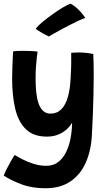

<svg xmlns="http://www.w3.org/2000/svg" viewBox="-32 -768 591 1052"><path d="M216 263.5Q142 263.5 83.5 241Q25 218.5 -11.5 194Q-6 179.5 5.2 157Q16.5 134.5 28.8 113Q41 91.5 48.5 81Q65 91.5 92.5 105.5Q120 119.5 153.5 130Q187 140.5 221 140.5Q260 140.5 286.8 120Q313.5 99.5 330.2 65.2Q347 31 354.8 -11Q362.5 -53 363 -96Q353 -77.5 333.8 -59.8Q314.5 -42 287.2 -30.8Q260 -19.5 225 -19.5Q150 -19.5 108.5 -61.2Q67 -103 50.8 -174.8Q34.5 -246.5 34.5 -336Q34.5 -370.5 36 -408Q37.5 -445.5 39.5 -486Q47 -488 62.8 -488.8Q78.5 -489.5 96.5 -489.5Q120 -489.5 142.8 -488.2Q165.5 -487 174 -485Q172.5 -477.5 169.8 -454.8Q167 -432 165 -400.8Q163 -369.5 163 -336.5Q163 -302 166 -268.2Q169 -234.5 177.5 -206.8Q186 -179 202.5 -162.2Q219 -145.5 245 -145.5Q280.5 -145.5 304 -169.2Q327.5 -193 340 -237Q352.5 -281 355 -341Q356.5 -361 357.2 -383.5Q358 -406 358.2 -426Q358.5 -446 358.2 -460.2Q358 -474.5 358 -478.5Q368.5 -479.5 379 -480Q389.5 -480.5 400 -480.5Q441 -480.5 479 -472Q481.5 -420.5 481.5 -353Q481.5 -306.5 480.2 -252.2Q479 -198 476.8 -141Q474.5 -84 471.5 -28Q467 57 438 122.8Q409 188.5 354 226Q299 263.5 216 263.5ZM355 -748Q375.5 -737 392.2 -721Q409 -705 420.2 -690.8Q431.5 -676.5 435.5 -670Q418.5 -664 395.8 -653.5Q373 -643 348.5 -630.2Q324 -617.5 301.2 -605.2Q278.5 -593 261.2 -583Q244 -573 236 -568Q232.5 -570 222.2 -575Q212 -580 200.2 -586.5Q188.5 -593 178.2 -599.8Q168 -606.5 163.5 -611Q176.5 -627.5 202.2 -648.8Q228 -670 257.5 -691Q287 -712 313.5 -727.8Q340 -743.5 355 -748Z"/></svg>

Font: Grandstander Thin SemiBold
Style: Regular
Weight: 600
Version: Version 1.200